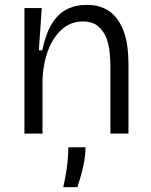

<svg xmlns="http://www.w3.org/2000/svg" viewBox="-20 -547 618 786"><path d="M80 0V-314V-514H151L139 -341H153Q167 -408 191.5 -448.5Q216 -489 252 -508Q288 -527 335 -527Q376 -527 405.5 -513.5Q435 -500 454.5 -476Q474 -452 485.5 -421.5Q497 -391 501.5 -356Q506 -321 506 -285V0H432V-273Q432 -296 429.5 -327.5Q427 -359 416.5 -388.5Q406 -418 383 -438.5Q360 -459 319 -459Q269 -459 233 -426.5Q197 -394 177 -341Q157 -288 154 -224V0ZM239 219Q253 155 256.5 115.5Q260 76 260 56H330Q330 91 321 132.5Q312 174 297 219Z"/></svg>

Font: Bricolage Grotesque Light
Style: Regular
Weight: 300
Designer: Mathieu Triay
Foundry: Atelier Triay
Version: Version 1.000;gftools[0.9.30]